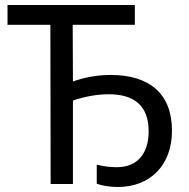

<svg xmlns="http://www.w3.org/2000/svg" viewBox="-20 -734 756 766"><path d="M450 12C580 12 666 -76 666 -211V-214C666 -359 577 -435 422 -435C367 -435 316 -425 271 -409L270 -635H518V-714H10V-635H181L182 0H271V-333C321 -350 371 -358 414 -358C518 -358 573 -310 573 -210V-209C573 -122 528 -67 447 -67C423 -67 399 -69 366 -77V-1C387 7 419 12 450 12Z"/></svg>

Font: Noto Sans Math
Style: Regular
Weight: 400
Designer: Monotype Design Team, Delve Withrington, Jeff Kellem
Foundry: Monotype Imaging Inc., Delve Fonts LLC
Version: Version 3.000